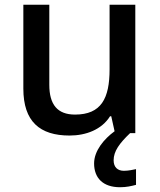

<svg xmlns="http://www.w3.org/2000/svg" viewBox="-20 -559 671 806"><path d="M457 114C457 76 481 43 526 0H548V-539H440V-268C440 -146 405 -78 295 -78C221 -78 187 -120 187 -203V-539H78V-187C78 -49 147 10 272 10C341 10 407 -15 442 -71H447L461 -8C417 24 375 74 375 127C375 188 412 227 484 227C512 227 531 222 551 217V151C539 153 522 158 500 158C474 158 457 143 457 114Z"/></svg>

Font: Noto Sans Balinese Medium
Style: Regular
Weight: 500
Designer: Aditya Bayu, David Williams
Foundry: David Williams
Version: Version 2.005